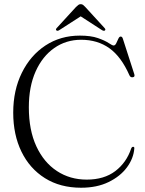

<svg xmlns="http://www.w3.org/2000/svg" viewBox="-20 -885 697 922"><path d="M625 -172.5Q621.5 -124.5 589.5 -81.2Q557.5 -38 501.5 -10.8Q445.5 16.5 369.5 16.5Q269 16.5 195.8 -29.5Q122.5 -75.5 83 -156.8Q43.5 -238 43.5 -344Q43.5 -451.5 84.8 -535.2Q126 -619 198.2 -666.5Q270.5 -714 363.5 -714Q416.5 -714 450 -702.2Q483.5 -690.5 501.5 -678.5Q519.5 -666.5 525.5 -666.5Q533 -666.5 538.2 -677.2Q543.5 -688 548.2 -698.8Q553 -709.5 559.5 -709.5Q567 -709.5 570 -699L625 -528.5Q629 -515 617 -514Q606.5 -512.5 601.5 -523.5Q562 -613 505.2 -653.5Q448.5 -694 369.5 -694Q297.5 -694 240.8 -654.5Q184 -615 151.2 -542.2Q118.5 -469.5 118.5 -369.5Q118.5 -260 154.5 -182.5Q190.5 -105 253.2 -63.8Q316 -22.5 396.5 -22.5Q480 -22.5 533.8 -63.5Q587.5 -104.5 610 -172Q613.5 -180.5 620 -180Q625.5 -179.5 625 -172.5ZM483.5 -738.5Q478.5 -735 469.5 -740.5L367.5 -806.5L265 -740.5Q256.5 -735 251.5 -738.5Q245.5 -743 252.5 -750.5L344.5 -851Q351 -857.5 356 -861.2Q361 -865 367.5 -865Q374.5 -865 379.2 -861.2Q384 -857.5 390 -851L482 -750.5Q489 -743 483.5 -738.5Z"/></svg>

Font: Fraunces 72pt Light
Style: Regular
Weight: 300
Version: Version 1.000;[0bf87f6ff]